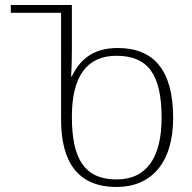

<svg xmlns="http://www.w3.org/2000/svg" viewBox="-20 -734 765 764"><path d="M444 10C580 10 669 -84 669 -265C669 -456 591 -543 448 -543C354 -543 299 -500 266 -430H263C265 -464 266 -496 266 -533V-714H23V-683H223V-259C223 -90 289 10 444 10ZM444 -20C315 -20 266 -104 266 -269C266 -432 327 -512 443 -512C569 -512 623 -438 623 -265C623 -111 566 -20 444 -20Z"/></svg>

Font: Noto Serif Georgian ExtraLight
Style: Regular
Weight: 200
Designer: Monotype Design Team, Akaki Razmadze
Foundry: Google LLC
Version: Version 2.003